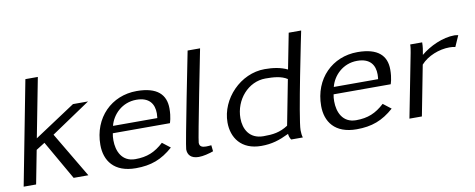

<svg xmlns="http://www.w3.org/2000/svg" viewBox="-59 -902 2892 1169"><g transform="rotate(-10 1387.5 -317.5)"><path d="M9 0H86L126 -207L180 -241L318 0H409L243 -280L485 -443H392L139 -276L210 -643H133Z M513 -169C513 -72 567 8 702 8C796 8 863 -17 933 -79L884 -117C831 -68 781 -47 708 -47C624 -47 596 -118 596 -183C596 -198 597 -213 600 -226H953C953 -226 966 -259 966 -315C966 -400 915 -454 787 -454C632 -454 513 -338 513 -169ZM609 -270C626 -338 688 -402 776 -402C857 -402 885 -356 885 -299C885 -290 884 -280 883 -270Z M1023 -52C1023 -18 1043 7 1091 7C1119 7 1154 -2 1182 -12L1178 -50C1166 -49 1156 -48 1146 -48C1122 -48 1105 -54 1105 -78C1105 -102 1213 -643 1213 -643H1136C1136 -643 1023 -79 1023 -52Z M1299 -169C1299 -76 1353 7 1478 7C1543 7 1590 -8 1650 -37C1651 -24 1655 -11 1663 0H1735C1731 -12 1729 -29 1729 -46C1729 -118 1838 -643 1838 -643H1761L1718 -423C1677 -443 1629 -450 1578 -450C1428 -450 1299 -315 1299 -169ZM1381 -181C1381 -295 1466 -393 1573 -393C1621 -393 1671 -390 1707 -366L1653 -87C1602 -54 1559 -49 1501 -49C1413 -49 1381 -115 1381 -181Z M1878 -169C1878 -72 1932 8 2067 8C2161 8 2228 -17 2298 -79L2249 -117C2196 -68 2146 -47 2073 -47C1989 -47 1961 -118 1961 -183C1961 -198 1962 -213 1965 -226H2318C2318 -226 2331 -259 2331 -315C2331 -400 2280 -454 2152 -454C1997 -454 1878 -338 1878 -169ZM1974 -270C1991 -338 2053 -402 2141 -402C2222 -402 2250 -356 2250 -299C2250 -290 2249 -280 2248 -270Z M2394 0H2471L2531 -310C2573 -357 2645 -385 2709 -385C2721 -385 2734 -384 2745 -381L2775 -449C2767 -450 2760 -452 2752 -452C2679 -452 2597 -414 2542 -368C2547 -394 2551 -418 2551 -444H2477C2477 -427 2474 -411 2471 -394Z"/></g></svg>

Font: KpSans
Style: Italic
Weight: 400
Italic angle: -11°
Version: Version 0.66